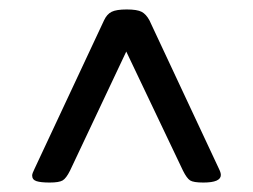

<svg xmlns="http://www.w3.org/2000/svg" viewBox="-20 -705 535 406"><path d="M85 -319Q66 -319 57 -322Q48 -325 48 -334Q48 -338 53 -348L200 -662Q206 -675 216 -680Q226 -685 248 -685Q270 -685 279.5 -680Q289 -675 296 -662L443 -348Q447 -340 447 -335Q447 -319 410 -319Q389 -319 382 -323.5Q375 -328 367 -344L247 -596L128 -344Q120 -328 112.5 -323.5Q105 -319 85 -319Z"/></svg>

Font: Asap Semi Expanded Medium
Style: Regular
Weight: 500
Width: 6
Designer: Pablo Cosgaya
Foundry: Omnibus-Type
Version: Version 3.001; ttfautohint (v1.8.4.7-5d5b)